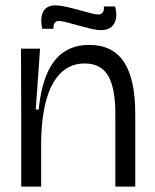

<svg xmlns="http://www.w3.org/2000/svg" viewBox="-20 -694 575 714"><path d="M59 0V-258L58 -513H129L113 -287H124Q132 -368 155.5 -421.5Q179 -475 218 -501Q257 -527 312 -527Q399 -527 441 -463.5Q483 -400 483 -270V0H409V-270Q409 -367 382 -412.5Q355 -458 295 -458Q243 -458 207 -423.5Q171 -389 152.5 -323.5Q134 -258 133 -163V0ZM356 -582Q339 -582 316.5 -587.5Q294 -593 270.5 -599.5Q247 -606 228 -611Q209 -616 199 -616Q189 -616 183.5 -609Q178 -602 179 -587H137Q131 -615 135 -634.5Q139 -654 151.5 -664Q164 -674 185 -674Q202 -674 224.5 -669Q247 -664 271 -657.5Q295 -651 315 -645.5Q335 -640 345 -640Q357 -640 362.5 -648.5Q368 -657 366 -670H408Q415 -645 411.5 -625.5Q408 -606 394.5 -594Q381 -582 356 -582Z"/></svg>

Font: Bricolage Grotesque 72pt Light
Style: Regular
Weight: 300
Designer: Mathieu Triay
Foundry: Atelier Triay
Version: Version 1.001;gftools[0.9.33.dev8+g029e19f]